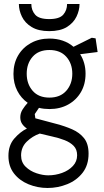

<svg xmlns="http://www.w3.org/2000/svg" viewBox="-20 -671 516 956"><path d="M217 265Q167 265 122 246.5Q77 228 49.5 192.5Q22 157 22 105Q22 52 51.5 18.5Q81 -15 114 -31Q99 -41 90 -54.5Q81 -68 81 -87Q81 -108 92.5 -126Q104 -144 118 -159Q85 -182 66 -219Q47 -256 47 -303Q47 -355 70 -394.5Q93 -434 133.5 -456.5Q174 -479 226 -479Q262 -479 292.5 -468.5Q323 -458 346 -438L437 -483L456 -480L466 -412L379 -401Q392 -381 399 -356.5Q406 -332 406 -304Q406 -252 383 -212.5Q360 -173 319.5 -150.5Q279 -128 226 -128Q213 -128 199.5 -129.5Q186 -131 174 -134L153 -103L156 -82L261 -54Q303 -43 339.5 -27Q376 -11 398.5 17Q421 45 421 94Q421 151 391.5 189Q362 227 315 246Q268 265 217 265ZM220 202Q256 202 289 190Q322 178 343 155.5Q364 133 364 102Q364 73 347 55.5Q330 38 302 27Q274 16 241.5 9Q209 2 178 -6Q141 7 113 34.5Q85 62 85 103Q85 137 107.5 159Q130 181 161.5 191.5Q193 202 220 202ZM226 -185Q280 -185 310 -219Q340 -253 340 -304Q340 -355 310 -388.5Q280 -422 226 -422Q172 -422 142.5 -388.5Q113 -355 113 -304Q113 -253 142.5 -219Q172 -185 226 -185ZM225 -516Q171 -516 137.5 -536.5Q104 -557 89 -588.5Q74 -620 74 -651H136Q136 -620 155 -598Q174 -576 225 -576Q276 -576 295 -598Q314 -620 314 -651H376Q376 -620 361 -588.5Q346 -557 313 -536.5Q280 -516 225 -516Z"/></svg>

Font: Kreon Light Light
Style: Regular
Weight: 300
Version: Version 2.002